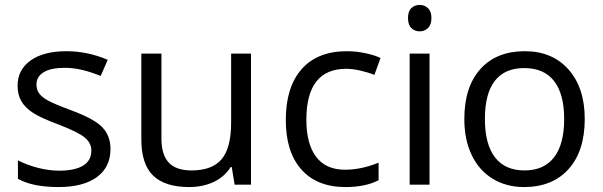

<svg xmlns="http://www.w3.org/2000/svg" viewBox="-20 -754 2464 784"><path d="M431.2 -146Q431.2 -71.3 375.5 -30.8Q319.8 9.8 219.2 9.8Q112.8 9.8 53.2 -23.9V-99.1Q91.8 -79.6 136 -68.4Q180.2 -57.1 221.2 -57.1Q284.7 -57.1 318.8 -77.4Q353 -97.7 353 -139.2Q353 -170.4 325.9 -192.6Q298.8 -214.8 220.2 -245.1Q145.5 -272.9 114 -293.7Q82.5 -314.5 67.1 -340.8Q51.8 -367.2 51.8 -403.8Q51.8 -469.2 105 -507.1Q158.2 -544.9 251 -544.9Q337.4 -544.9 419.9 -509.8L391.1 -443.8Q310.5 -477.1 245.1 -477.1Q187.5 -477.1 158.2 -459Q128.9 -440.9 128.9 -409.2Q128.9 -387.7 139.9 -372.6Q150.9 -357.4 175.3 -343.8Q199.7 -330.1 269 -304.2Q364.3 -269.5 397.7 -234.4Q431.2 -199.2 431.2 -146Z M639.2 -535.2V-188Q639.2 -122.6 668.9 -90.3Q698.7 -58.1 762.2 -58.1Q846.2 -58.1 885 -104Q923.8 -149.9 923.8 -253.9V-535.2H1004.9V0H938L926.3 -71.8H921.9Q897 -32.2 852.8 -11.2Q808.6 9.8 752 9.8Q654.3 9.8 605.7 -36.6Q557.1 -83 557.1 -185.1V-535.2Z M1390.6 9.8Q1274.4 9.8 1210.7 -61.8Q1147 -133.3 1147 -264.2Q1147 -398.4 1211.7 -471.7Q1276.4 -544.9 1396 -544.9Q1434.6 -544.9 1473.1 -536.6Q1511.7 -528.3 1533.7 -517.1L1508.8 -448.2Q1481.9 -459 1450.2 -466.1Q1418.5 -473.1 1394 -473.1Q1231 -473.1 1231 -265.1Q1231 -166.5 1270.8 -113.8Q1310.5 -61 1388.7 -61Q1455.6 -61 1525.9 -89.8V-18.1Q1472.2 9.8 1390.6 9.8Z M1733.9 0H1652.8V-535.2H1733.9ZM1646 -680.2Q1646 -708 1659.7 -720.9Q1673.3 -733.9 1693.8 -733.9Q1713.4 -733.9 1727.5 -720.7Q1741.7 -707.5 1741.7 -680.2Q1741.7 -652.8 1727.5 -639.4Q1713.4 -626 1693.8 -626Q1673.3 -626 1659.7 -639.4Q1646 -652.8 1646 -680.2Z M2367.7 -268.1Q2367.7 -137.2 2301.8 -63.7Q2235.8 9.8 2119.6 9.8Q2047.9 9.8 1992.2 -23.9Q1936.5 -57.6 1906.2 -120.6Q1876 -183.6 1876 -268.1Q1876 -398.9 1941.4 -471.9Q2006.8 -544.9 2123 -544.9Q2235.4 -544.9 2301.5 -470.2Q2367.7 -395.5 2367.7 -268.1ZM1960 -268.1Q1960 -165.5 2001 -111.8Q2042 -58.1 2121.6 -58.1Q2201.2 -58.1 2242.4 -111.6Q2283.7 -165 2283.7 -268.1Q2283.7 -370.1 2242.4 -423.1Q2201.2 -476.1 2120.6 -476.1Q2041 -476.1 2000.5 -423.8Q1960 -371.6 1960 -268.1Z"/></svg>

Font: f01525491
Style: Regular
Weight: 400
Foundry: Ascender Corporation
Version: Version 1.10